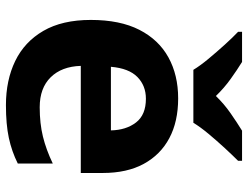

<svg xmlns="http://www.w3.org/2000/svg" viewBox="-112 -694 816 631"><g transform="rotate(90 295.5 -378.0)"><path d="M303 -556Q379 -556 433.5 -527Q488 -498 518 -443Q548 -388 548 -308V-236H196Q198 -173 233.5 -137Q269 -101 332 -101Q385 -101 428 -111.5Q471 -122 517 -144V-29Q477 -9 432.5 0.5Q388 10 325 10Q243 10 180 -20.5Q117 -51 81 -113Q45 -175 45 -269Q45 -365 77.5 -428.5Q110 -492 168 -524Q226 -556 303 -556ZM304 -450Q261 -450 232.5 -422Q204 -394 199 -335H408Q407 -385 382 -417.5Q357 -450 304 -450ZM209 -606Q195 -629 172.5 -656Q150 -683 126.5 -709Q103 -735 84 -753V-766H183Q209 -750 239 -728.5Q269 -707 295 -680Q321 -707 352 -728.5Q383 -750 409 -766H508V-753Q490 -735 466 -709Q442 -683 419.5 -656Q397 -629 383 -606Z"/></g></svg>

Font: Noto Sans Hanifi Rohingya
Style: Regular
Weight: 400
Designer: Monotype Design Team and DaltonMaag
Foundry: Google LLC
Version: Version 2.101